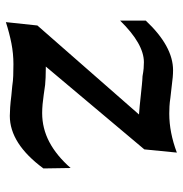

<svg xmlns="http://www.w3.org/2000/svg" viewBox="-4 -612 636 669"><g transform="rotate(90 314.5 -278.0)"><path d="M69.3 -89.8 379.4 -443.8Q368.2 -444.3 349.1 -446.3Q330.1 -448.2 307.1 -450.7Q292 -452.1 276.1 -453.9Q260.3 -455.6 246.1 -456.1Q230.5 -459 218.8 -460Q207 -460.9 197.3 -460.9Q133.3 -460.9 52.2 -377.9V-467.3Q141.6 -562.5 225.1 -562.5Q237.3 -562.5 250.2 -561.3Q263.2 -560.1 278.3 -558.1L321.3 -553.2Q336.9 -550.8 351.1 -550Q365.2 -549.3 376.5 -549.3Q441.9 -549.3 512.2 -575.7L501 -462.4L212.4 -119.1H218.3Q236.3 -119.1 251 -118.4Q265.6 -117.7 276.4 -116.7L311 -111.8Q326.7 -109.4 343.5 -107.9Q360.4 -106.4 374.5 -106.4Q427.7 -106.4 475.1 -131.3Q522.5 -156.2 565.9 -205.6L567.4 -110.8Q481 6.3 384.3 6.3Q372.1 6.3 354.5 5.1Q336.9 3.9 314 1L278.3 -2.4H278.8Q263.2 -4.9 244.4 -5.6Q225.6 -6.3 204.1 -6.3Q167.5 -6.3 131.6 0.7Q95.7 7.8 57.6 20Z"/></g></svg>

Font: IranNastaliq
Style: Regular
Weight: 400
Designer: Hossein Zahedi
Version: Version 1.5